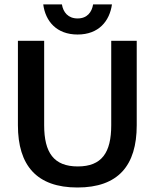

<svg xmlns="http://www.w3.org/2000/svg" viewBox="-20 -834 698 866"><path d="M330 -678.3C425 -678.3 474.2 -738.3 485 -814.2H400C394.2 -779.2 373.3 -750.8 330 -750.8C286.7 -750.8 265 -779.2 259.2 -814.2H175C185 -738.3 235 -678.3 330 -678.3ZM329.2 11.7C513.3 11.7 596.7 -87.5 596.7 -269.2V-650H481.7V-269.2C481.7 -145.8 439.2 -83.3 330.8 -83.3C222.5 -83.3 179.2 -145.8 179.2 -269.2V-650H60.8V-269.2C60.8 -87.5 145.8 11.7 329.2 11.7Z"/></svg>

Font: Familjen Grotesk Medium
Style: Regular
Weight: 500
Designer: Anders Wikstroem, Jonas Baeckman, Matilda Gysing, Kristian Moeller
Foundry: Familjen STHLM AB
Version: Version 2.000